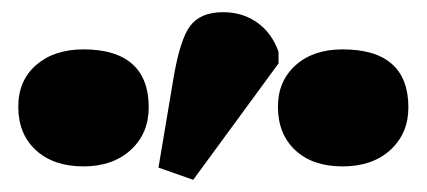

<svg xmlns="http://www.w3.org/2000/svg" viewBox="-20 -871 701 315"><path d="M297 -576 240 -596 264 -739Q275 -806 292 -828.5Q309 -851 346 -851Q378 -851 402 -834Q426 -817 437 -786V-767ZM117 -598Q68 -598 39 -624.5Q10 -651 10 -696Q10 -739 39.5 -764.5Q69 -790 117 -790Q170 -790 197 -766Q224 -742 224 -695Q224 -652 194.5 -625Q165 -598 117 -598ZM542 -598Q493 -598 464.5 -624.5Q436 -651 436 -696Q436 -738 465 -764Q494 -790 542 -790Q596 -790 623 -766Q650 -742 650 -695Q650 -652 620.5 -625Q591 -598 542 -598Z"/></svg>

Font: Literata Variable Black
Style: Regular
Weight: 900
Designer: Latin by Veronika Burian and Jose Scaglione. Greek by Irene Vlachou. Cyrillic by Vera Evstafieva.
Foundry: TypeTogether
Version: Version 3.021